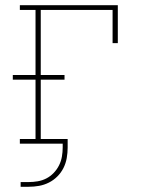

<svg xmlns="http://www.w3.org/2000/svg" viewBox="-20 -550 540 735"><path d="M59 165V147H89Q107 147 124.5 144Q142 141 157.5 133Q173 125 185.5 112Q198 99 206 83Q214 67 217 49.5Q220 32 220 15V0H56V-18H116V-245H29V-263H116V-512H56V-530H431V-385H411V-512H136V-263H227V-245H136V-18H239V15Q239 35 235.5 55Q232 75 223 93Q214 111 199.5 125.5Q185 140 167 149Q149 158 129.5 161.5Q110 165 89 165Z"/></svg>

Font: Iosevka Slab Thin
Style: Regular
Weight: 100
Monospace: yes
Designer: Belleve Invis
Foundry: Belleve Invis
Version: Version 11.1.0; ttfautohint (v1.8.3)